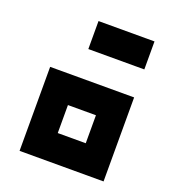

<svg xmlns="http://www.w3.org/2000/svg" viewBox="-126 -783 799 881"><g transform="rotate(20 273.5 -342.0)"><path d="M205.1 -546.9V-683.6H478.5V-546.9ZM68.4 -410.2H478.5V0H68.4ZM205.1 -273.4V-136.7H341.8V-273.4Z"/></g></svg>

Font: DatCub
Style: Bold
Weight: 700
Designer: GGBot
Version: 1.00